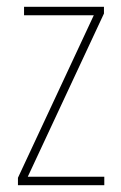

<svg xmlns="http://www.w3.org/2000/svg" viewBox="-20 -547 357 567"><path d="M288 0H33V-22L257 -502H51V-527H287V-507L62 -25H288Z"/></svg>

Font: Noto Sans Myanmar Condensed Thin
Style: Regular
Weight: 100
Width: 3
Designer: Monotype Design Team
Foundry: Monotype Imaging Inc.
Version: Version 2.107; ttfautohint (v1.8.4.7-5d5b)